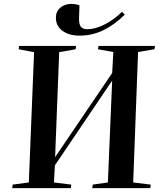

<svg xmlns="http://www.w3.org/2000/svg" viewBox="-20 -966 833 986"><path d="M556 -552 262 -117 257 -29 346 -18 344 0H43L45 -18L128 -29L155 -698L76 -713L78 -730H371L368 -713L284 -698L263 -159L556 -591L562 -699L483 -713L486 -730H776L773 -713L689 -699L664 -29L754 -18L752 0H454L456 -18L534 -29ZM389 -783Q334 -783 300.5 -808Q267 -833 267 -875Q267 -907 289.5 -926.5Q312 -946 348 -946Q359 -946 368.5 -944Q378 -942 388 -939L386 -873Q385 -843 394.5 -829.5Q404 -816 429 -816Q470 -816 518.5 -841Q567 -866 607 -906Q609 -902 621 -891Q570 -840 512 -811.5Q454 -783 389 -783Z"/></svg>

Font: Literata 72pt SemiBold
Style: Italic
Weight: 600
Italic angle: -2°
Designer: Latin by Veronika Burian and Jose Scaglione. Greek by Irene Vlachou. Cyrillic by Vera Evstafieva
Foundry: TypeTogether
Version: Version 3.002